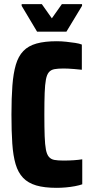

<svg xmlns="http://www.w3.org/2000/svg" viewBox="-20 -894 442 922"><path d="M252 8Q193 8 154 -3.5Q115 -15 91 -40Q67 -65 55 -105.5Q43 -146 39 -205Q35 -264 35 -344Q35 -424 39.5 -483Q44 -542 56 -583Q68 -624 92 -649Q116 -674 155.5 -685Q195 -696 252 -696Q275 -696 298 -693.5Q321 -691 341 -688Q361 -685 373 -680V-559Q353 -561 336.5 -562.5Q320 -564 307 -564.5Q294 -565 284 -565Q259 -565 242 -562Q225 -559 215 -547.5Q205 -536 200.5 -512Q196 -488 194.5 -447.5Q193 -407 193 -344Q193 -281 194.5 -240Q196 -199 200.5 -175.5Q205 -152 215 -140.5Q225 -129 241.5 -126Q258 -123 284 -123Q311 -123 333.5 -124.5Q356 -126 375 -129V-9Q361 -4 340 0Q319 4 296 6Q273 8 252 8ZM158 -742 84 -866V-874H181L229 -806L277 -874H374V-866L299 -742Z"/></svg>

Font: Saira Condensed ExtraBold
Style: Regular
Weight: 800
Width: 3
Designer: Hector Gatti with collaboration of the Omnibus-Type team
Foundry: Omnibus-Type
Version: Version 1.101